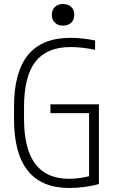

<svg xmlns="http://www.w3.org/2000/svg" viewBox="-20 -929 590 959"><path d="M326 10Q50 10 50 -335V-395Q50 -569 120 -654.5Q190 -740 332 -740Q362 -740 393.5 -736.5Q425 -733 455 -727V-680Q423 -687 392 -690.5Q361 -694 333 -694Q214 -694 157 -621Q100 -548 100 -393V-337Q100 -185 156 -110.5Q212 -36 325 -36Q355 -36 387.5 -41Q420 -46 449 -56L425 -31V-364H232V-408H474V-10Q440 0 400.5 5Q361 10 326 10ZM295 -801Q270 -801 254.5 -815.5Q239 -830 239 -855Q239 -880 254.5 -894.5Q270 -909 295 -909Q320 -909 335.5 -894.5Q351 -880 351 -855Q351 -830 335.5 -815.5Q320 -801 295 -801Z"/></svg>

Font: M PLUS Code Latin SemiExpanded Light
Style: Regular
Weight: 300
Width: 6
Designer: Coji Morishita
Foundry: UNDERFOREST DESIGN
Version: Version 1.002; ttfautohint (v1.8.3)